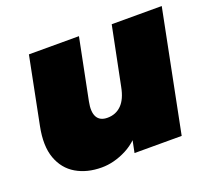

<svg xmlns="http://www.w3.org/2000/svg" viewBox="-100 -676 902 815"><g transform="rotate(-20 351.5 -268.5)"><path d="M230 10Q164 10 115.5 -18.5Q67 -47 46.5 -103.5Q26 -160 43 -245L103 -547H329L274 -272Q265 -227 278 -203.5Q291 -180 325 -180Q363 -180 388.5 -205.5Q414 -231 424 -284L477 -547H703L594 0H381L412 -153L438 -111Q399 -48 342.5 -19Q286 10 230 10Z"/></g></svg>

Font: Montserrat Thin Black
Style: Italic
Weight: 900
Italic angle: -11.3°
Version: Version 9.000